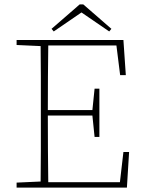

<svg xmlns="http://www.w3.org/2000/svg" viewBox="-20 -859 663 879"><path d="M361 -839 490 -727 480 -715 353 -802 226 -715 216 -727 345 -839ZM56 -653V-676H545L556 -515H530L513 -651H201Q200 -581 199.5 -509Q199 -437 199 -357V-355H403L413 -453H435V-232H413L403 -330H199V-327Q199 -242 199.5 -168.5Q200 -95 201 -25H529L545 -163H571L561 0H56V-23L166 -28Q167 -97 167 -167Q167 -237 167 -307V-370Q167 -441 167 -510Q167 -579 166 -648Z"/></svg>

Font: Source Serif 4 SmText ExtraLight
Style: Regular
Weight: 200
Designer: Frank Grießhammer
Foundry: Adobe
Version: Version 4.005;hotconv 1.1.0;makeotfexe 2.6.0